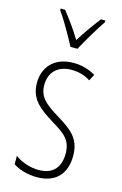

<svg xmlns="http://www.w3.org/2000/svg" viewBox="-119 -817 557 879"><g transform="rotate(15 159.5 -377.0)"><path d="M144 -606H177C202 -653 238 -713 267 -756V-764H246C212 -720 188 -686 161 -643C136 -685 102 -732 76 -764H55V-756C80 -722 118 -655 144 -606ZM285 -127C285 -213 235 -244 169 -285C105 -324 73 -351 73 -407C73 -471 115 -506 177 -506C209 -506 243 -497 266 -480L282 -510C254 -528 217 -539 177 -539C85 -539 38 -481 38 -408C38 -329 88 -294 156 -252C215 -216 249 -193 249 -128C249 -62 215 -24 149 -24C106 -24 65 -39 36 -61V-21C60 -5 100 10 149 10C239 10 285 -43 285 -127Z"/></g></svg>

Font: Noto Sans Bengali ExtraCondensed ExtraLight
Style: Regular
Weight: 200
Width: 2
Designer: Joana Ranito - Universal Thirst; Jelle Bosma - Monotype Design Team
Foundry: Universal Thirst ehf.
Version: Version 3.000